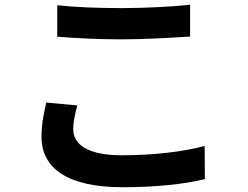

<svg xmlns="http://www.w3.org/2000/svg" viewBox="-20 -747 1040 805"><path d="M220 -593C301 -587 387 -582 491 -582C585 -582 708 -589 777 -594V-727C701 -719 588 -713 490 -713C386 -713 294 -717 220 -725ZM174 -317C166 -280 154 -232 154 -174C154 -38 268 38 495 38C634 38 753 25 839 4L838 -135C750 -111 624 -96 490 -96C347 -96 287 -142 287 -205C287 -238 295 -269 304 -305Z"/></svg>

Font: Noto Sans CJK JP Bold
Style: Regular
Weight: 700
Designer: Ryoko NISHIZUKA (kana & ideographs); Paul D. Hunt (Latin, Greek & Cyrillic); Wenlong ZHANG (bopomofo); Sandoll Communica
Foundry: Adobe Systems Incorporated
Version: Version 1.004;PS 1.004;hotconv 1.0.82;makeotf.lib2.5.63406